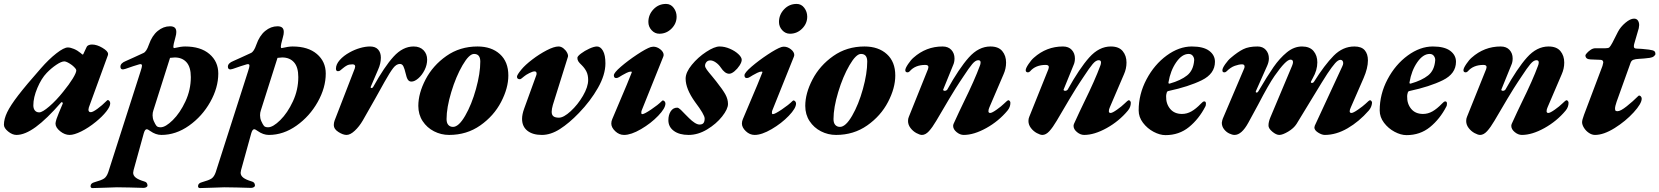

<svg xmlns="http://www.w3.org/2000/svg" viewBox="-48 -674 8461 979"><path d="M-28 -38Q-28 -67 -11.5 -101.5Q5 -136 45 -188Q85 -240 160 -325Q201 -372 239.5 -402Q278 -432 298 -432Q311 -432 329 -424.5Q347 -417 364 -403Q371 -396 373 -396H374Q376 -396 377 -398.5Q378 -401 379 -403Q390 -425 394 -435Q396 -440 403.5 -443.5Q411 -447 421 -447Q446 -447 474.5 -430Q503 -413 503 -399Q503 -393 502 -392L405 -126Q403 -118 403 -115Q403 -102 415 -102Q425 -102 448.5 -119Q472 -136 497 -161Q500 -164 501 -164Q506 -164 510 -159Q514 -154 514 -147Q514 -131 494 -105.5Q474 -80 441 -53Q403 -22 366.5 -4Q330 14 307 14Q282 14 258.5 -5Q235 -24 235 -44Q235 -50 240 -67Q248 -90 272 -146V-148Q272 -151 269 -152.5Q266 -154 264 -152Q190 -67 134.5 -26.5Q79 14 36 14Q15 14 -6.5 -3.5Q-28 -21 -28 -38ZM274 -206Q305 -244 323 -273.5Q341 -303 341 -315Q341 -324 319 -342Q308 -350 297.5 -355.5Q287 -361 280 -361Q265 -361 239 -343.5Q213 -326 190 -302Q163 -274 142.5 -225.5Q122 -177 122 -137Q122 -120 130 -110.5Q138 -101 152 -101Q168 -101 203.5 -131.5Q239 -162 274 -206Z M414 273Q415 260 434 255Q470 245 483 236Q496 227 504 204L669 -311Q676 -332 676 -339Q676 -350 662 -346Q637 -339 592 -323Q590 -323 586 -321.5Q582 -320 579 -320Q566 -320 566 -334Q566 -352 594 -363Q600 -365 634 -381L684 -404Q699 -411 711 -446Q727 -492 756 -516Q785 -540 819 -540Q835 -540 843 -533Q851 -526 851 -511Q851 -499 847 -486L838 -451Q836 -441 836 -438Q836 -427 841 -429Q875 -437 896 -437Q975 -437 1020 -398.5Q1065 -360 1065 -299Q1065 -227 1024 -154Q983 -81 916 -33.5Q849 14 775 14Q746 14 718 -6Q706 -15 700 -15Q691 -15 685 6L633 194Q631 204 631 207Q631 221 644 231.5Q657 242 687 251Q704 255 704 272Q704 277 698 280.5Q692 284 684 284L612 282L548 281Q533 281 489 283Q443 285 423 285Q418 285 415.5 281.5Q413 278 414 273ZM925 -281Q925 -332 903 -356.5Q881 -381 843 -381Q835 -381 819 -379L734 -111Q730 -100 730 -86Q730 -71 736 -57Q744 -39 750 -32Q756 -25 771 -25Q796 -25 833 -61.5Q870 -98 897.5 -157Q925 -216 925 -281Z M962 273Q963 260 982 255Q1018 245 1031 236Q1044 227 1052 204L1217 -311Q1224 -332 1224 -339Q1224 -350 1210 -346Q1185 -339 1140 -323Q1138 -323 1134 -321.5Q1130 -320 1127 -320Q1114 -320 1114 -334Q1114 -352 1142 -363Q1148 -365 1182 -381L1232 -404Q1247 -411 1259 -446Q1275 -492 1304 -516Q1333 -540 1367 -540Q1383 -540 1391 -533Q1399 -526 1399 -511Q1399 -499 1395 -486L1386 -451Q1384 -441 1384 -438Q1384 -427 1389 -429Q1423 -437 1444 -437Q1523 -437 1568 -398.5Q1613 -360 1613 -299Q1613 -227 1572 -154Q1531 -81 1464 -33.5Q1397 14 1323 14Q1294 14 1266 -6Q1254 -15 1248 -15Q1239 -15 1233 6L1181 194Q1179 204 1179 207Q1179 221 1192 231.5Q1205 242 1235 251Q1252 255 1252 272Q1252 277 1246 280.5Q1240 284 1232 284L1160 282L1096 281Q1081 281 1037 283Q991 285 971 285Q966 285 963.5 281.5Q961 278 962 273ZM1473 -281Q1473 -332 1451 -356.5Q1429 -381 1391 -381Q1383 -381 1367 -379L1282 -111Q1278 -100 1278 -86Q1278 -71 1284 -57Q1292 -39 1298 -32Q1304 -25 1319 -25Q1344 -25 1381 -61.5Q1418 -98 1445.5 -157Q1473 -216 1473 -281Z M1654 -36Q1654 -48 1658 -59L1761 -325Q1763 -333 1763 -335Q1763 -346 1749 -346Q1732 -346 1721.5 -340.5Q1711 -335 1701 -326.5Q1691 -318 1687 -315Q1683 -311 1675 -311Q1665 -311 1665 -324Q1665 -346 1684.5 -368Q1704 -390 1735 -407Q1760 -421 1787.5 -429Q1815 -437 1839 -437Q1866 -437 1880 -421.5Q1894 -406 1894 -380Q1894 -350 1880 -319L1843 -233Q1842 -232 1842 -229Q1842 -225 1846 -225Q1852 -225 1855 -231Q1912 -334 1959 -385.5Q2006 -437 2061 -437Q2093 -437 2111.5 -418Q2130 -399 2130 -370Q2130 -343 2117 -317Q2104 -291 2085 -274.5Q2066 -258 2050 -258Q2038 -258 2031.5 -268Q2025 -278 2020 -301Q2015 -323 2009 -335.5Q2003 -348 1991 -348Q1973 -348 1956.5 -326.5Q1940 -305 1913 -257Q1873 -184 1802 -60Q1784 -29 1761 -7.5Q1738 14 1719 14Q1701 14 1677.5 -1Q1654 -16 1654 -36Z M2085 -134Q2085 -198 2122 -269Q2159 -340 2228 -388.5Q2297 -437 2387 -437Q2458 -437 2501 -398Q2544 -359 2544 -289Q2544 -225 2507 -154Q2470 -83 2401 -34.5Q2332 14 2242 14Q2201 14 2165 -4.5Q2129 -23 2107 -56.5Q2085 -90 2085 -134ZM2401 -360Q2401 -399 2369 -399Q2344 -399 2310.5 -341.5Q2277 -284 2253 -204.5Q2229 -125 2229 -67Q2229 -47 2238 -37Q2247 -27 2262 -27Q2291 -27 2324 -84Q2357 -141 2379 -220.5Q2401 -300 2401 -360Z M2614 -68Q2614 -91 2625 -121L2686 -289Q2688 -293 2688 -299Q2688 -310 2678 -310Q2668 -310 2650.5 -301Q2633 -292 2625 -285Q2608 -270 2603 -270Q2588 -270 2588 -283Q2588 -292 2611 -320Q2630 -343 2666 -370.5Q2702 -398 2739.5 -417.5Q2777 -437 2800 -437Q2813 -437 2825 -427.5Q2837 -418 2843.5 -405.5Q2850 -393 2848 -385L2771 -139Q2765 -118 2765 -104Q2765 -88 2774 -81Q2783 -74 2802 -74Q2826 -74 2862 -107Q2898 -140 2924.5 -185.5Q2951 -231 2951 -266Q2951 -291 2942.5 -308.5Q2934 -326 2918 -342Q2906 -353 2901 -361Q2896 -369 2896 -379Q2896 -387 2914.5 -401Q2933 -415 2957 -426Q2981 -437 2996 -437Q3014 -437 3026.5 -415Q3039 -393 3039 -351Q3039 -293 3001 -226Q2963 -159 2904 -98Q2854 -46 2807 -16Q2760 14 2715 14Q2668 14 2641 -7.5Q2614 -29 2614 -68Z M3069 -44Q3069 -56 3074 -67L3148 -242L3173 -304Q3175 -309 3169 -309Q3160 -309 3147 -302.5Q3134 -296 3124.5 -290.5Q3115 -285 3109 -281Q3101 -276 3094 -276Q3082 -276 3082 -290Q3082 -303 3118 -334Q3154 -365 3200 -395.5Q3246 -426 3270 -434Q3278 -436 3283 -436Q3302 -436 3319 -422.5Q3336 -409 3336 -393L3334 -385L3224 -111Q3222 -107 3222 -99Q3222 -92 3227 -92Q3237 -92 3272 -115.5Q3307 -139 3327 -159Q3330 -162 3331 -162Q3337 -162 3341 -157Q3345 -152 3345 -146Q3345 -122 3308 -83.5Q3271 -45 3220.5 -15.5Q3170 14 3134 14Q3109 14 3089 -5Q3069 -24 3069 -44ZM3258 -562Q3258 -599 3284 -626.5Q3310 -654 3348 -654Q3372 -654 3387 -634Q3402 -614 3402 -589Q3402 -554 3376 -528Q3350 -502 3314 -502Q3291 -502 3274.5 -520Q3258 -538 3258 -562Z M3360 -61Q3360 -88 3372 -106.5Q3384 -125 3405 -125Q3412 -125 3423.5 -114Q3435 -103 3447 -90Q3451 -86 3465.5 -71.5Q3480 -57 3494 -48Q3508 -39 3519 -39Q3533 -39 3539 -46.5Q3545 -54 3545 -70Q3545 -89 3496 -154Q3448 -221 3448 -273Q3448 -305 3479.5 -343.5Q3511 -382 3553 -409.5Q3595 -437 3621 -437Q3647 -437 3673.5 -425.5Q3700 -414 3717 -398Q3734 -382 3734 -369Q3734 -357 3723 -340Q3712 -323 3697 -310.5Q3682 -298 3670 -298Q3648 -298 3627 -330Q3617 -345 3602 -355.5Q3587 -366 3574 -366Q3561 -366 3554 -357.5Q3547 -349 3547 -339Q3547 -331 3556 -318.5Q3565 -306 3583 -285L3604 -259Q3638 -216 3651 -192Q3664 -168 3664 -144Q3664 -118 3634 -80Q3604 -42 3557.5 -14Q3511 14 3463 14Q3416 14 3388 -6.5Q3360 -27 3360 -61Z M3735 -44Q3735 -56 3740 -67L3814 -242L3839 -304Q3841 -309 3835 -309Q3826 -309 3813 -302.5Q3800 -296 3790.5 -290.5Q3781 -285 3775 -281Q3767 -276 3760 -276Q3748 -276 3748 -290Q3748 -303 3784 -334Q3820 -365 3866 -395.5Q3912 -426 3936 -434Q3944 -436 3949 -436Q3968 -436 3985 -422.5Q4002 -409 4002 -393L4000 -385L3890 -111Q3888 -107 3888 -99Q3888 -92 3893 -92Q3903 -92 3938 -115.5Q3973 -139 3993 -159Q3996 -162 3997 -162Q4003 -162 4007 -157Q4011 -152 4011 -146Q4011 -122 3974 -83.5Q3937 -45 3886.5 -15.5Q3836 14 3800 14Q3775 14 3755 -5Q3735 -24 3735 -44ZM3924 -562Q3924 -599 3950 -626.5Q3976 -654 4014 -654Q4038 -654 4053 -634Q4068 -614 4068 -589Q4068 -554 4042 -528Q4016 -502 3980 -502Q3957 -502 3940.5 -520Q3924 -538 3924 -562Z M4058 -134Q4058 -198 4095 -269Q4132 -340 4201 -388.5Q4270 -437 4360 -437Q4431 -437 4474 -398Q4517 -359 4517 -289Q4517 -225 4480 -154Q4443 -83 4374 -34.5Q4305 14 4215 14Q4174 14 4138 -4.5Q4102 -23 4080 -56.5Q4058 -90 4058 -134ZM4374 -360Q4374 -399 4342 -399Q4317 -399 4283.5 -341.5Q4250 -284 4226 -204.5Q4202 -125 4202 -67Q4202 -47 4211 -37Q4220 -27 4235 -27Q4264 -27 4297 -84Q4330 -141 4352 -220.5Q4374 -300 4374 -360Z M4582 -57Q4582 -69 4586 -78L4684 -322Q4686 -330 4686 -332Q4686 -343 4670 -343Q4618 -343 4590 -310Q4585 -305 4579 -305Q4575 -305 4571.5 -307.5Q4568 -310 4568 -316Q4568 -326 4582.5 -347.5Q4597 -369 4610 -380Q4674 -437 4758 -437Q4787 -437 4803 -419.5Q4819 -402 4819 -376Q4819 -357 4812 -342L4762 -219L4761 -216Q4761 -214 4763.5 -212.5Q4766 -211 4769 -211Q4777 -211 4782 -217Q4842 -325 4892 -381Q4942 -437 5002 -437Q5043 -437 5062.5 -413.5Q5082 -390 5082 -355Q5082 -324 5069 -295L4997 -127Q4992 -116 4992 -107Q4992 -98 5001 -98Q5010 -98 5034 -115Q5058 -132 5071 -145Q5089 -163 5094 -163Q5097 -163 5100.5 -159Q5104 -155 5104 -150Q5104 -128 5089 -110Q5044 -56 4981 -21Q4918 14 4866 14Q4847 14 4829.5 -0.5Q4812 -15 4812 -32Q4812 -36 4814 -42Q4844 -108 4866 -153Q4922 -267 4948 -338Q4952 -347 4952 -356Q4952 -367 4940 -367Q4926 -367 4909.5 -347.5Q4893 -328 4865 -285L4845 -255Q4830 -233 4792 -170Q4754 -107 4726 -58Q4706 -24 4688.5 -5Q4671 14 4653 14Q4642 14 4624.5 4.5Q4607 -5 4594.5 -21.5Q4582 -38 4582 -57Z M5196 -57Q5196 -69 5200 -78L5298 -322Q5300 -330 5300 -332Q5300 -343 5284 -343Q5232 -343 5204 -310Q5199 -305 5193 -305Q5189 -305 5185.5 -307.5Q5182 -310 5182 -316Q5182 -326 5196.5 -347.5Q5211 -369 5224 -380Q5288 -437 5372 -437Q5401 -437 5417 -419.5Q5433 -402 5433 -376Q5433 -357 5426 -342L5376 -219L5375 -216Q5375 -214 5377.5 -212.5Q5380 -211 5383 -211Q5391 -211 5396 -217Q5456 -325 5506 -381Q5556 -437 5616 -437Q5657 -437 5676.5 -413.5Q5696 -390 5696 -355Q5696 -324 5683 -295L5611 -127Q5606 -116 5606 -107Q5606 -98 5615 -98Q5624 -98 5648 -115Q5672 -132 5685 -145Q5703 -163 5708 -163Q5711 -163 5714.5 -159Q5718 -155 5718 -150Q5718 -128 5703 -110Q5658 -56 5595 -21Q5532 14 5480 14Q5461 14 5443.5 -0.5Q5426 -15 5426 -32Q5426 -36 5428 -42Q5458 -108 5480 -153Q5536 -267 5562 -338Q5566 -347 5566 -356Q5566 -367 5554 -367Q5540 -367 5523.5 -347.5Q5507 -328 5479 -285L5459 -255Q5444 -233 5406 -170Q5368 -107 5340 -58Q5320 -24 5302.5 -5Q5285 14 5267 14Q5256 14 5238.5 4.5Q5221 -5 5208.5 -21.5Q5196 -38 5196 -57Z M5758 -111Q5758 -194 5798 -269.5Q5838 -345 5901 -391Q5964 -437 6029 -437Q6088 -437 6117.5 -415Q6147 -393 6147 -359Q6147 -298 6080 -265Q6013 -232 5910 -210Q5903 -209 5901 -201Q5899 -195 5898.5 -190.5Q5898 -186 5898 -183Q5897 -145 5918.5 -119Q5940 -93 5979 -93Q6004 -93 6027 -106Q6050 -119 6075 -145Q6086 -157 6092 -157Q6101 -157 6101 -146Q6101 -135 6098 -131Q6065 -67 6014.5 -26Q5964 15 5895 15Q5866 15 5834 -2Q5802 -19 5780 -48Q5758 -77 5758 -111ZM6041 -366Q6042 -378 6034.5 -388.5Q6027 -399 6013 -399Q5979 -399 5949.5 -356.5Q5920 -314 5910 -254V-252Q5910 -246 5917 -248Q5973 -264 6005 -289.5Q6037 -315 6041 -366Z M6182 -48Q6184 -62 6187 -69L6296 -325Q6298 -329 6298 -335Q6298 -346 6285 -346Q6270 -346 6248.5 -338.5Q6227 -331 6206 -310Q6201 -305 6195 -305Q6185 -305 6185 -315Q6184 -325 6199.5 -347Q6215 -369 6229 -380Q6263 -409 6291 -423Q6319 -437 6364 -437Q6391 -437 6406.5 -419.5Q6422 -402 6422 -376Q6422 -358 6413 -338L6356 -210Q6355 -209 6355 -206Q6355 -202 6359 -202Q6365 -202 6368 -208Q6415 -288 6446 -332.5Q6477 -377 6513.5 -407Q6550 -437 6591 -437Q6630 -437 6649.5 -414Q6669 -391 6669 -356Q6669 -316 6646 -276L6637 -259L6636 -255Q6636 -251 6641 -251Q6648 -251 6652 -257Q6706 -343 6752.5 -390Q6799 -437 6858 -437Q6894 -437 6910.5 -418Q6927 -399 6927 -366Q6927 -327 6905 -276L6840 -127Q6834 -114 6834 -107Q6834 -98 6843 -98Q6852 -98 6876.5 -115Q6901 -132 6915 -145Q6933 -163 6938 -163Q6941 -163 6944.5 -159Q6948 -155 6948 -150Q6946 -127 6931 -110Q6882 -54 6823.5 -20Q6765 14 6707 14Q6692 14 6673 2Q6654 -10 6654 -24Q6654 -27 6656 -33L6796 -335Q6801 -345 6801 -352Q6801 -360 6797 -364.5Q6793 -369 6787 -369Q6775 -369 6759.5 -351.5Q6744 -334 6720 -298Q6699 -266 6647 -180Q6574 -59 6563 -42Q6549 -20 6520.5 -3Q6492 14 6475 14Q6459 14 6439 -3Q6419 -20 6420 -35Q6420 -52 6429 -74L6540 -338Q6545 -350 6545 -357Q6545 -370 6532 -370Q6509 -370 6451 -287Q6421 -244 6367 -140Q6333 -76 6317 -48Q6283 14 6247 14Q6235 14 6219.5 6.5Q6204 -1 6193 -15.5Q6182 -30 6182 -48Z M6987 -111Q6987 -194 7027 -269.5Q7067 -345 7130 -391Q7193 -437 7258 -437Q7317 -437 7346.5 -415Q7376 -393 7376 -359Q7376 -298 7309 -265Q7242 -232 7139 -210Q7132 -209 7130 -201Q7128 -195 7127.5 -190.5Q7127 -186 7127 -183Q7126 -145 7147.5 -119Q7169 -93 7208 -93Q7233 -93 7256 -106Q7279 -119 7304 -145Q7315 -157 7321 -157Q7330 -157 7330 -146Q7330 -135 7327 -131Q7294 -67 7243.5 -26Q7193 15 7124 15Q7095 15 7063 -2Q7031 -19 7009 -48Q6987 -77 6987 -111ZM7270 -366Q7271 -378 7263.5 -388.5Q7256 -399 7242 -399Q7208 -399 7178.5 -356.5Q7149 -314 7139 -254V-252Q7139 -246 7146 -248Q7202 -264 7234 -289.5Q7266 -315 7270 -366Z M7428 -57Q7428 -69 7432 -78L7530 -322Q7532 -330 7532 -332Q7532 -343 7516 -343Q7464 -343 7436 -310Q7431 -305 7425 -305Q7421 -305 7417.5 -307.5Q7414 -310 7414 -316Q7414 -326 7428.5 -347.5Q7443 -369 7456 -380Q7520 -437 7604 -437Q7633 -437 7649 -419.5Q7665 -402 7665 -376Q7665 -357 7658 -342L7608 -219L7607 -216Q7607 -214 7609.5 -212.5Q7612 -211 7615 -211Q7623 -211 7628 -217Q7688 -325 7738 -381Q7788 -437 7848 -437Q7889 -437 7908.5 -413.5Q7928 -390 7928 -355Q7928 -324 7915 -295L7843 -127Q7838 -116 7838 -107Q7838 -98 7847 -98Q7856 -98 7880 -115Q7904 -132 7917 -145Q7935 -163 7940 -163Q7943 -163 7946.5 -159Q7950 -155 7950 -150Q7950 -128 7935 -110Q7890 -56 7827 -21Q7764 14 7712 14Q7693 14 7675.5 -0.5Q7658 -15 7658 -32Q7658 -36 7660 -42Q7690 -108 7712 -153Q7768 -267 7794 -338Q7798 -347 7798 -356Q7798 -367 7786 -367Q7772 -367 7755.5 -347.5Q7739 -328 7711 -285L7691 -255Q7676 -233 7638 -170Q7600 -107 7572 -58Q7552 -24 7534.5 -5Q7517 14 7499 14Q7488 14 7470.5 4.5Q7453 -5 7440.5 -21.5Q7428 -38 7428 -57Z M8019 -51Q8019 -62 8029 -89L8123 -338Q8127 -352 8127 -355Q8127 -369 8112 -369L8062 -371Q8036 -372 8036 -392Q8036 -395 8044 -404Q8052 -413 8063.5 -420.5Q8075 -428 8087 -428H8138Q8153 -428 8158 -432.5Q8163 -437 8173 -455L8202 -512Q8215 -537 8240 -558Q8265 -579 8284 -579Q8297 -579 8303.5 -569.5Q8310 -560 8310 -546Q8310 -540 8308 -530L8285 -451Q8283 -445 8283 -437Q8283 -431 8287 -428.5Q8291 -426 8300 -426Q8318 -426 8360 -421Q8382 -418 8387.5 -413Q8393 -408 8393 -399Q8393 -394 8385.5 -387.5Q8378 -381 8364 -379Q8334 -375 8310 -374Q8290 -373 8280 -369Q8270 -365 8266 -353L8195 -155Q8187 -132 8187 -120Q8187 -111 8190.5 -109Q8194 -107 8200 -107Q8215 -107 8246.5 -132Q8278 -157 8305 -184Q8308 -187 8309 -187Q8315 -187 8319 -182Q8323 -177 8323 -171Q8323 -146 8282 -101Q8241 -56 8185 -21Q8129 14 8085 14Q8069 14 8053.5 3.5Q8038 -7 8028.5 -22.5Q8019 -38 8019 -51Z"/></svg>

Font: EB Garamond ExtraBold
Style: Italic
Weight: 800
Italic angle: -17.2°
Designer: Georg Duffner and Octavio Pardo
Foundry: Georg Duffner
Version: Version 1.000